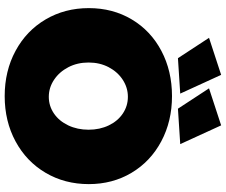

<svg xmlns="http://www.w3.org/2000/svg" viewBox="-94 -878 987 840"><g transform="rotate(90 400.0 -457.5)"><path d="M785 -352Q785 -247 735.5 -163Q686 -79 598 -31.5Q510 16 400 16Q290 16 202 -31.5Q114 -79 64.5 -163Q15 -247 15 -352Q15 -457 64.5 -540Q114 -623 202 -669.5Q290 -716 400 -716Q510 -716 598 -669Q686 -622 735.5 -539Q785 -456 785 -352ZM253 -351Q253 -302 273.5 -262.5Q294 -223 328.5 -200Q363 -177 403 -177Q443 -177 476 -199.5Q509 -222 528 -262Q547 -302 547 -351Q547 -400 528 -439.5Q509 -479 476 -501Q443 -523 403 -523Q363 -523 328.5 -500.5Q294 -478 273.5 -439Q253 -400 253 -351ZM307 -931 389 -752 234 -742 145 -878ZM528 -931 610 -752 455 -742 366 -878Z"/></g></svg>

Font: Gontserrat Black
Style: Regular
Weight: 900
Designer: Julieta Ulanovsky
Foundry: Julieta Ulanovsky
Version: Version 6.001